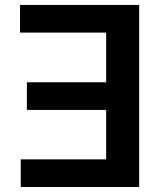

<svg xmlns="http://www.w3.org/2000/svg" viewBox="-20 -747 648 767"><path d="M535.9 -727.3V0H62.9V-110.4H404.1V-307.9H87.4V-418.3H404.1V-616.8H60V-727.3Z"/></svg>

Font: Inter P Semi Bold
Style: Regular
Weight: 600
Designer: Rasmus Andersson
Foundry: rsms
Version: Version 3.018;git-588b23468